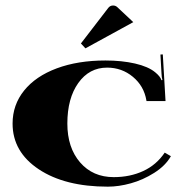

<svg xmlns="http://www.w3.org/2000/svg" viewBox="-20 -681 669 705"><path d="M469.4 -599.7 293.7 -503.5 277.1 -521.4 377.6 -652.1Q384.6 -660.8 395.1 -660.8Q404.3 -660.8 410.8 -654.7ZM26.2 -227.3Q26.2 -295.9 68.6 -348.6Q111 -401.2 188.6 -430.1Q266.2 -458.9 367.1 -458.9Q427 -458.9 475.7 -447.8Q524.5 -436.6 549.8 -415.6Q568.6 -400.3 573 -386.4L576.5 -387.2Q573.4 -396.9 573 -411.7L569.1 -480.8L577.8 -481.2L587.8 -309.9H517.9L517.5 -312.5Q508.7 -364.9 468.1 -398.8Q427.4 -432.7 373.3 -432.7Q307.7 -432.7 267.5 -376.3Q227.3 -319.9 227.3 -227.3Q227.3 -139 274 -84.8Q320.8 -30.6 397.7 -30.6Q457.6 -30.6 506.1 -53.1Q554.6 -75.6 584.8 -120.6L607.5 -107.5Q587.8 -72.6 546.3 -46.3Q504.8 -20.1 460.4 -7.9Q416.1 4.4 375.9 4.4Q218.5 4.4 122.4 -59.4Q26.2 -123.3 26.2 -227.3Z"/></svg>

Font: Wabroye
Style: Medium
Weight: 500
Designer: gluk
Foundry: gluk
Version: Version 0.14